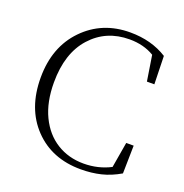

<svg xmlns="http://www.w3.org/2000/svg" viewBox="-134 -859 954 994"><g transform="rotate(20 343.0 -362.0)"><path d="M417 15Q257 15 158.5 -88Q60 -191 60 -361Q60 -530 161.5 -634.5Q263 -739 417 -739Q534 -739 621 -684L625 -529H584L562 -669Q504 -704 426 -704Q297 -704 215 -613Q133 -522 133 -361Q133 -253 170 -176Q207 -99 272 -58.5Q337 -18 420 -18Q500 -18 568 -53L592 -194H633L630 -40Q579 -10 527.5 2.5Q476 15 417 15Z"/></g></svg>

Font: Minh Nguyen ExtraLight
Style: Regular
Weight: 250
Designer: Ryoko NISHIZUKA 西塚涼子 (kana & ideographs); Frank Grießhammer (Latin, Greek & Cyrillic); Wenlong ZHANG 张文龙 (bopomofo); San
Foundry: Adobe
Version: Version 1.100;July 7, 2023;FontCreator 14.0.0.2814 64-bit